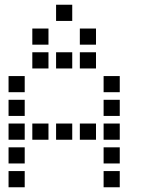

<svg xmlns="http://www.w3.org/2000/svg" viewBox="-20 -804 640 808"><path d="M217 -784Q216 -784 216 -784Q216 -784 216 -783V-717Q216 -716 216 -716Q216 -716 217 -716H283Q284 -716 284 -716Q284 -716 284 -717V-783Q284 -784 284 -784Q284 -784 283 -784ZM117 -684Q116 -684 116 -684Q116 -684 116 -683V-617Q116 -616 116 -616Q116 -616 117 -616H183Q184 -616 184 -616Q184 -616 184 -617V-683Q184 -684 184 -684Q184 -684 183 -684ZM317 -684Q316 -684 316 -684Q316 -684 316 -683V-617Q316 -616 316 -616Q316 -616 317 -616H383Q384 -616 384 -616Q384 -616 384 -617V-683Q384 -684 384 -684Q384 -684 383 -684ZM117 -584Q116 -584 116 -584Q116 -584 116 -583V-517Q116 -516 116 -516Q116 -516 117 -516H183Q184 -516 184 -516Q184 -516 184 -517V-583Q184 -584 184 -584Q184 -584 183 -584ZM217 -584Q216 -584 216 -584Q216 -584 216 -583V-517Q216 -516 216 -516Q216 -516 217 -516H283Q284 -516 284 -516Q284 -516 284 -517V-583Q284 -584 284 -584Q284 -584 283 -584ZM317 -584Q316 -584 316 -584Q316 -584 316 -583V-517Q316 -516 316 -516Q316 -516 317 -516H383Q384 -516 384 -516Q384 -516 384 -517V-583Q384 -584 384 -584Q384 -584 383 -584ZM17 -484Q16 -484 16 -484Q16 -484 16 -483V-417Q16 -416 16 -416Q16 -416 17 -416H83Q84 -416 84 -416Q84 -416 84 -417V-483Q84 -484 84 -484Q84 -484 83 -484ZM417 -484Q416 -484 416 -484Q416 -484 416 -483V-417Q416 -416 416 -416Q416 -416 417 -416H483Q484 -416 484 -416Q484 -416 484 -417V-483Q484 -484 484 -484Q484 -484 483 -484ZM17 -384Q16 -384 16 -384Q16 -384 16 -383V-317Q16 -316 16 -316Q16 -316 17 -316H83Q84 -316 84 -316Q84 -316 84 -317V-383Q84 -384 84 -384Q84 -384 83 -384ZM417 -384Q416 -384 416 -384Q416 -384 416 -383V-317Q416 -316 416 -316Q416 -316 417 -316H483Q484 -316 484 -316Q484 -316 484 -317V-383Q484 -384 484 -384Q484 -384 483 -384ZM17 -284Q16 -284 16 -284Q16 -284 16 -283V-217Q16 -216 16 -216Q16 -216 17 -216H83Q84 -216 84 -216Q84 -216 84 -217V-283Q84 -284 84 -284Q84 -284 83 -284ZM117 -284Q116 -284 116 -284Q116 -284 116 -283V-217Q116 -216 116 -216Q116 -216 117 -216H183Q184 -216 184 -216Q184 -216 184 -217V-283Q184 -284 184 -284Q184 -284 183 -284ZM217 -284Q216 -284 216 -284Q216 -284 216 -283V-217Q216 -216 216 -216Q216 -216 217 -216H283Q284 -216 284 -216Q284 -216 284 -217V-283Q284 -284 284 -284Q284 -284 283 -284ZM317 -284Q316 -284 316 -284Q316 -284 316 -283V-217Q316 -216 316 -216Q316 -216 317 -216H383Q384 -216 384 -216Q384 -216 384 -217V-283Q384 -284 384 -284Q384 -284 383 -284ZM417 -284Q416 -284 416 -284Q416 -284 416 -283V-217Q416 -216 416 -216Q416 -216 417 -216H483Q484 -216 484 -216Q484 -216 484 -217V-283Q484 -284 484 -284Q484 -284 483 -284ZM17 -184Q16 -184 16 -184Q16 -184 16 -183V-117Q16 -116 16 -116Q16 -116 17 -116H83Q84 -116 84 -116Q84 -116 84 -117V-183Q84 -184 84 -184Q84 -184 83 -184ZM417 -184Q416 -184 416 -184Q416 -184 416 -183V-117Q416 -116 416 -116Q416 -116 417 -116H483Q484 -116 484 -116Q484 -116 484 -117V-183Q484 -184 484 -184Q484 -184 483 -184ZM17 -84Q16 -84 16 -84Q16 -84 16 -83V-17Q16 -16 16 -16Q16 -16 17 -16H83Q84 -16 84 -16Q84 -16 84 -17V-83Q84 -84 84 -84Q84 -84 83 -84ZM417 -84Q416 -84 416 -84Q416 -84 416 -83V-17Q416 -16 416 -16Q416 -16 417 -16H483Q484 -16 484 -16Q484 -16 484 -17V-83Q484 -84 484 -84Q484 -84 483 -84Z"/></svg>

Font: Doto Black SemiBold
Style: Regular
Weight: 600
Monospace: yes
Version: Version 1.000